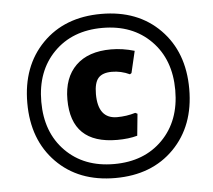

<svg xmlns="http://www.w3.org/2000/svg" viewBox="-47 -649 788 711"><g transform="rotate(-5 347.0 -293.0)"><path d="M135.5 -514Q218 -598 354 -598Q490 -598 572.5 -514Q655 -430 655 -293Q655 -156 572.5 -72Q490 12 354 12Q218 12 135.5 -72Q53 -156 53 -293Q53 -430 135.5 -514ZM534.5 -476.5Q466 -546 354 -546Q242 -546 173.5 -476.5Q105 -407 105 -293Q105 -179 173.5 -109.5Q242 -40 354 -40Q466 -40 534.5 -109.5Q603 -179 603 -293Q603 -407 534.5 -476.5ZM379 -464Q422 -464 466 -451L447 -370L441 -366Q409 -381 375 -381Q340 -381 324.5 -363.5Q309 -346 309 -304Q309 -212 380 -212Q415 -212 448 -222L456 -218L448 -137Q416 -128 373 -128Q202 -128 202 -293Q202 -374 248 -419Q294 -464 379 -464Z"/></g></svg>

Font: Alegreya Sans ExtraBold
Style: Italic
Weight: 800
Italic angle: -7°
Designer: Juan Pablo del Peral
Foundry: Huerta Tipografica
Version: Version 2.007